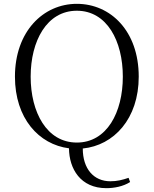

<svg xmlns="http://www.w3.org/2000/svg" viewBox="-20 -762 802 1002"><path d="M381 -18C224 -18 140 -176 140 -362C140 -548 224 -706 381 -706C538 -706 621 -548 621 -362C621 -176 538 -18 381 -18ZM535 220C576 220 623 211 659 188L651 166C619 177 591 184 556 184C469 184 412 119 412 13C574 -3 704 -142 704 -362C704 -600 557 -742 381 -742C205 -742 58 -597 58 -362C58 -144 183 -8 340 12C341 119 400 220 535 220Z"/></svg>

Font: Noto Serif CJK TC Light
Style: Regular
Weight: 300
Designer: Ryoko NISHIZUKA 西塚涼子 (kana & ideographs); Frank Grießhammer (Latin, Greek & Cyrillic); Wenlong ZHANG 张文龙 (bopomofo); San
Foundry: Adobe
Version: Version 2.001;hotconv 1.1.0;makeotfexe 2.6.0